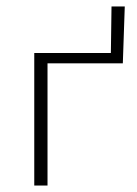

<svg xmlns="http://www.w3.org/2000/svg" viewBox="-20 -574 424 594"><path d="M366 -554 360 -378H127V0H86V-410H323L325 -554Z"/></svg>

Font: Ysabeau Infant Light
Style: Regular
Weight: 300
Designer: Christian Thalmann (Catharsis Fonts)
Version: Version 0.003